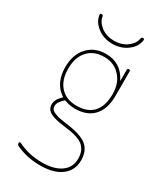

<svg xmlns="http://www.w3.org/2000/svg" viewBox="-231 -809 963 1127"><g transform="rotate(30 250.0 -245.0)"><path d="M100.6 -710Q98.6 -719.7 110.4 -719.7Q119.1 -719.7 121.1 -710.9Q126 -674.8 162.1 -647.5Q198.2 -620.1 250 -620.1Q301.8 -620.1 337.9 -647.5Q374 -674.8 378.9 -710.9Q380.9 -719.7 389.6 -719.7Q400.4 -719.7 399.4 -710Q394.5 -665 351.6 -632.3Q308.6 -599.6 250 -599.6Q191.4 -599.6 148.9 -632.3Q106.4 -665 100.6 -710ZM250 -179.7Q324.2 -179.7 362.3 -221.7Q400.4 -263.7 400.4 -344.7Q400.4 -418 358.4 -463.9Q316.4 -509.8 250 -509.8Q179.7 -509.8 139.6 -465.8Q99.6 -421.9 99.6 -344.7Q99.6 -267.6 139.6 -223.6Q179.7 -179.7 250 -179.7ZM75.2 195.3Q65.4 190.4 65.4 178.7Q65.4 174.8 68.4 172.9Q71.3 170.9 75.2 171.9Q151.4 210 240.2 210Q322.3 210 368.7 176.8Q415 143.6 415 85Q415 29.3 380.4 0Q345.7 -29.3 244.1 -40Q183.6 -46.9 151.9 -63.5Q120.1 -80.1 120.1 -115.2Q120.1 -148.4 155.3 -180.7Q159.2 -184.6 154.3 -186.5Q80.1 -236.3 80.1 -344.7Q80.1 -428.7 126.5 -479.5Q172.9 -530.3 250 -530.3Q351.6 -530.3 397.5 -438.5Q397.5 -436.5 399.4 -435.5Q400.4 -435.5 400.4 -436.5V-509.8Q400.4 -519.5 410.2 -519.5Q419.9 -519.5 419.9 -509.8V-344.7Q419.9 -255.9 376 -208Q332 -160.2 250 -160.2Q214.8 -160.2 180.7 -172.9Q175.8 -173.8 173.8 -171.9Q139.6 -140.6 139.6 -115.2Q139.6 -102.5 145.5 -93.3Q151.4 -84 175.8 -74.7Q200.2 -65.4 246.1 -59.6Q349.6 -47.9 392.1 -15.1Q434.6 17.6 434.6 85Q434.6 152.3 383.3 191.4Q332 230.5 240.2 230.5Q150.4 230.5 75.2 195.3Z"/></g></svg>

Font: Rounded-X Mgen+ 2m thin
Style: Regular
Weight: 100
Designer: [Source Han Sans]
Ryoko NISHIZUKA  (kana & ideographs); Paul D. Hunt (Latin, Greek & Cyrillic); Wenlong ZHANG  (bopomofo
Version: Version 1.059.20150602